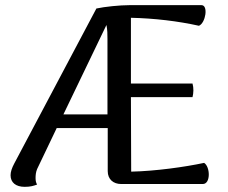

<svg xmlns="http://www.w3.org/2000/svg" viewBox="-20 -714 883 745"><path d="M772 -82C697 -66 583 -50 489 -48L488 -337H727C731 -353 732 -372 727 -390H488V-645C579 -643 671 -632 752 -614C778 -625 789 -694 762 -694H482C445 -694 386 -688 354 -681L35 -79C26 -62 21 -47 21 -34C21 -6 41 11 76 11C98 11 111 7 124 2C120 -4 118 -12 118 -23C118 -34 119 -46 124 -58L200 -217H398V-50C398 -18 420 0 450 0H767C798 0 796 -67 772 -82ZM226 -270 393 -617C397 -598 397 -580 397 -562V-270Z"/></svg>

Font: Arima Koshi Medium
Style: Regular
Weight: 500
Designer: Joana Correia and Natanael Gama
Foundry: NDISCOVER
Version: Version 1.019;PS 001.019;hotconv 1.0.88;makeotf.lib2.5.64775